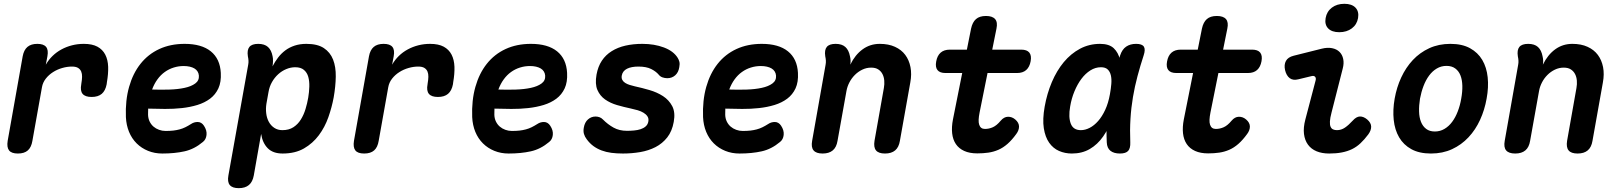

<svg xmlns="http://www.w3.org/2000/svg" viewBox="-20 -788 8440 998"><path d="M73 10Q39.5 10 27 -6.3Q14.5 -22.5 19.9 -56L97.9 -495.4Q104 -528.2 122.6 -544.1Q141.2 -560 174 -560Q206.8 -560 219.7 -544.1Q232.5 -528.2 226.4 -495.4L218.2 -451.8Q232.6 -477.2 253.2 -497.2Q273.8 -517.3 299.4 -531.1Q324.9 -545 354.4 -552.5Q383.8 -560 415.6 -560Q459.2 -560 486.3 -545.4Q513.3 -530.8 527.1 -504.2Q540.9 -477.5 542.2 -440.8Q543.4 -404.1 535.7 -360.6L534.4 -350Q528 -316.5 508.9 -300.2Q489.7 -284 456.2 -284Q422.7 -284 409.3 -300.2Q396 -316.5 402.4 -350L403 -355Q406.3 -373.1 406.6 -388.7Q407 -404.4 402.1 -416.1Q397.2 -427.8 385.9 -434.9Q374.6 -442 353.9 -442Q329.3 -442 303.6 -434.6Q277.9 -427.3 255.9 -413.3Q233.8 -399.4 218.1 -379.3Q202.4 -359.3 198.1 -334.6L148.4 -56Q143 -22.5 124.8 -6.3Q106.5 10 73 10Z M1040 -134.6Q1056.1 -110.4 1053.5 -86.7Q1050.9 -62.9 1034.8 -50.3Q990.1 -12.7 939.1 -1.4Q888.1 10 823.6 10Q783.6 10 749.5 -3.9Q715.5 -17.7 690.3 -42.7Q665.1 -67.7 650.7 -102.6Q636.4 -137.4 634.4 -179.4Q631.1 -265.9 651 -336.3Q670.9 -406.7 710.5 -456.5Q750.2 -506.4 808.1 -533.2Q866.1 -560 939.6 -560Q1027.6 -560 1075.7 -521.2Q1123.8 -482.4 1127.7 -409.2Q1130.3 -361.5 1115.2 -328.8Q1100 -296.1 1071.9 -275Q1043.8 -254 1006.1 -242.4Q968.3 -230.9 925.5 -226.2Q882.7 -221.5 837.5 -221.8Q792.3 -222.1 750.2 -223.4Q749.9 -215.6 749.8 -207.5Q749.6 -199.4 749.6 -191Q750.3 -171.6 757.9 -156.1Q765.5 -140.6 777.9 -129.9Q790.3 -119.2 806.7 -113.3Q823 -107.3 840.5 -107.3Q863.5 -107.3 880.8 -109.3Q898.1 -111.3 913.6 -115.5Q929 -119.6 943.3 -126.6Q957.6 -133.6 973.3 -143.6Q988.6 -154 1007.9 -153.9Q1027.3 -153.7 1040 -134.6ZM770.5 -322.6Q815.7 -321 860.1 -322.4Q904.5 -323.8 939.3 -331.3Q974 -338.7 994.8 -354Q1015.7 -369.2 1013.8 -395Q1012.8 -407.2 1006.8 -416.6Q1000.9 -426 990.7 -432.1Q980.6 -438.2 966.3 -441.5Q952 -444.8 934.7 -444.8Q907.9 -444.8 882.9 -436.9Q857.8 -429.1 836.4 -413.7Q814.9 -398.3 798.3 -375.4Q781.7 -352.6 770.5 -322.6Z M1396.5 -443Q1409.1 -467.3 1425.4 -488.7Q1441.7 -510.1 1462.9 -526Q1484.1 -541.9 1511.4 -550.9Q1538.7 -560 1572.6 -560Q1630.1 -560 1663.3 -538.1Q1696.4 -516.2 1711.3 -478.4Q1726.1 -440.6 1725.3 -389.8Q1724.5 -338.9 1714.4 -281.4Q1705.1 -230.9 1686.9 -179Q1668.7 -127.1 1637.3 -85Q1605.9 -42.9 1560 -16.4Q1514.1 10 1449 10Q1398.9 10 1371.8 -17.4Q1344.6 -44.8 1337.3 -91.9L1299.2 124Q1293.1 157.5 1273.8 173.7Q1254.5 190 1221 190Q1187.5 190 1174.3 173.7Q1161.1 157.5 1167.2 124L1270 -450.8Q1272.3 -462.3 1271.6 -473.1Q1271 -483.9 1268.4 -495.4Q1263.4 -528.2 1276.4 -544.1Q1289.4 -560 1322.2 -560Q1355 -560 1373 -543.7Q1390.9 -527.5 1396.9 -495.4Q1399.5 -484.9 1399 -469.2Q1398.5 -453.5 1396.5 -443ZM1514.7 -438.5Q1491.2 -438.5 1468.1 -428.9Q1444.9 -419.3 1426.1 -402.1Q1407.2 -385 1393.8 -361.4Q1380.4 -337.9 1375.7 -309.7L1364.8 -248.7Q1360.8 -223.3 1363.8 -198.8Q1366.7 -174.2 1377.3 -154.7Q1387.9 -135.2 1405.8 -123.4Q1423.7 -111.5 1447.9 -111.5Q1481.8 -111.5 1505 -126.7Q1528.3 -141.9 1543.6 -166.5Q1559 -191.1 1568.1 -221.3Q1577.2 -251.4 1582.1 -280.3Q1587 -309.5 1587.8 -337.7Q1588.7 -366 1582.4 -388.4Q1576.2 -410.8 1559.8 -424.6Q1543.5 -438.5 1514.7 -438.5Z M1873 10Q1839.5 10 1827 -6.3Q1814.5 -22.5 1819.9 -56L1897.9 -495.4Q1904 -528.2 1922.6 -544.1Q1941.2 -560 1974 -560Q2006.8 -560 2019.7 -544.1Q2032.5 -528.2 2026.4 -495.4L2018.2 -451.8Q2032.6 -477.2 2053.2 -497.2Q2073.8 -517.3 2099.4 -531.1Q2124.9 -545 2154.4 -552.5Q2183.8 -560 2215.6 -560Q2259.2 -560 2286.3 -545.4Q2313.3 -530.8 2327.1 -504.2Q2340.9 -477.5 2342.2 -440.8Q2343.4 -404.1 2335.7 -360.6L2334.4 -350Q2328 -316.5 2308.9 -300.2Q2289.7 -284 2256.2 -284Q2222.7 -284 2209.3 -300.2Q2196 -316.5 2202.4 -350L2203 -355Q2206.3 -373.1 2206.6 -388.7Q2207 -404.4 2202.1 -416.1Q2197.2 -427.8 2185.9 -434.9Q2174.6 -442 2153.9 -442Q2129.3 -442 2103.6 -434.6Q2077.9 -427.3 2055.9 -413.3Q2033.8 -399.4 2018.1 -379.3Q2002.4 -359.3 1998.1 -334.6L1948.4 -56Q1943 -22.5 1924.8 -6.3Q1906.5 10 1873 10Z M2840 -134.6Q2856.1 -110.4 2853.5 -86.7Q2850.9 -62.9 2834.8 -50.3Q2790.1 -12.7 2739.1 -1.4Q2688.1 10 2623.6 10Q2583.6 10 2549.5 -3.9Q2515.5 -17.7 2490.3 -42.7Q2465.1 -67.7 2450.7 -102.6Q2436.4 -137.4 2434.4 -179.4Q2431.1 -265.9 2451 -336.3Q2470.9 -406.7 2510.5 -456.5Q2550.2 -506.4 2608.1 -533.2Q2666.1 -560 2739.6 -560Q2827.6 -560 2875.7 -521.2Q2923.8 -482.4 2927.7 -409.2Q2930.3 -361.5 2915.2 -328.8Q2900 -296.1 2871.9 -275Q2843.8 -254 2806.1 -242.4Q2768.3 -230.9 2725.5 -226.2Q2682.7 -221.5 2637.5 -221.8Q2592.3 -222.1 2550.2 -223.4Q2549.9 -215.6 2549.8 -207.5Q2549.6 -199.4 2549.6 -191Q2550.3 -171.6 2557.9 -156.1Q2565.5 -140.6 2577.9 -129.9Q2590.3 -119.2 2606.7 -113.3Q2623 -107.3 2640.5 -107.3Q2663.5 -107.3 2680.8 -109.3Q2698.1 -111.3 2713.6 -115.5Q2729 -119.6 2743.3 -126.6Q2757.6 -133.6 2773.3 -143.6Q2788.6 -154 2807.9 -153.9Q2827.3 -153.7 2840 -134.6ZM2570.5 -322.6Q2615.7 -321 2660.1 -322.4Q2704.5 -323.8 2739.3 -331.3Q2774 -338.7 2794.8 -354Q2815.7 -369.2 2813.8 -395Q2812.8 -407.2 2806.8 -416.6Q2800.9 -426 2790.7 -432.1Q2780.6 -438.2 2766.3 -441.5Q2752 -444.8 2734.7 -444.8Q2707.9 -444.8 2682.9 -436.9Q2657.8 -429.1 2636.4 -413.7Q2614.9 -398.3 2598.3 -375.4Q2581.7 -352.6 2570.5 -322.6Z M3218.3 10Q3185.5 10 3157.8 6.4Q3130.1 2.7 3106.7 -6.1Q3083.4 -14.9 3064.2 -29Q3045.1 -43.1 3029.8 -64Q3019.7 -77.1 3015.4 -91.8Q3011.2 -106.5 3014.6 -124.7Q3019.3 -152.3 3036.3 -167.3Q3053.3 -182.3 3075.7 -182.3Q3085.3 -182.3 3095.4 -179Q3105.5 -175.7 3113.8 -167.1Q3139.4 -141.2 3169.4 -124.6Q3199.3 -108 3238.9 -108Q3256.6 -108 3275.4 -109.7Q3294.2 -111.3 3309.7 -116.4Q3325.3 -121.4 3336.4 -131.2Q3347.5 -141 3350.1 -157Q3352.7 -172 3345.5 -182.9Q3338.4 -193.9 3325.1 -201.9Q3311.9 -210 3294.4 -215.1Q3276.9 -220.2 3259.2 -223.9Q3222.7 -231.6 3187.2 -241.9Q3151.8 -252.3 3125.2 -271Q3098.7 -289.7 3085.3 -320.4Q3072 -351.2 3080.7 -400.4Q3088.4 -442.4 3108.3 -472.4Q3128.3 -502.5 3159.5 -522Q3190.7 -541.6 3231 -550.8Q3271.3 -560 3319 -560Q3381.2 -560 3430.9 -541.3Q3480.6 -522.6 3502.4 -487.6Q3508.1 -478.7 3511.2 -467.3Q3514.3 -455.8 3510.9 -439Q3506.8 -411.8 3489.7 -396.6Q3472.7 -381.5 3448.5 -381.5Q3436 -381.5 3423.8 -385.7Q3411.6 -389.9 3403.6 -400.2Q3389.9 -416.5 3364.9 -429.2Q3339.9 -442 3298.1 -442Q3280.3 -442 3265.4 -439.2Q3250.5 -436.4 3239.4 -430.8Q3228.3 -425.3 3221.3 -416.6Q3214.3 -407.9 3212 -395.8Q3209.4 -382.1 3214.8 -372.4Q3220.1 -362.8 3230.4 -356.6Q3240.7 -350.3 3253.5 -346.4Q3266.2 -342.4 3279.4 -339.4Q3316.4 -331.4 3355.9 -319.9Q3395.3 -308.4 3426.3 -288.4Q3457.2 -268.4 3474.2 -236.2Q3491.1 -204 3482.1 -154.6Q3473.4 -105.7 3448.3 -73.8Q3423.2 -41.9 3387.3 -23.4Q3351.3 -4.9 3307.5 2.6Q3263.7 10 3218.3 10Z M4040 -134.6Q4056.1 -110.4 4053.5 -86.7Q4050.9 -62.9 4034.8 -50.3Q3990.1 -12.7 3939.1 -1.4Q3888.1 10 3823.6 10Q3783.6 10 3749.5 -3.9Q3715.5 -17.7 3690.3 -42.7Q3665.1 -67.7 3650.7 -102.6Q3636.4 -137.4 3634.4 -179.4Q3631.1 -265.9 3651 -336.3Q3670.9 -406.7 3710.5 -456.5Q3750.2 -506.4 3808.1 -533.2Q3866.1 -560 3939.6 -560Q4027.6 -560 4075.7 -521.2Q4123.8 -482.4 4127.7 -409.2Q4130.3 -361.5 4115.2 -328.8Q4100 -296.1 4071.9 -275Q4043.8 -254 4006.1 -242.4Q3968.3 -230.9 3925.5 -226.2Q3882.7 -221.5 3837.5 -221.8Q3792.3 -222.1 3750.2 -223.4Q3749.9 -215.6 3749.8 -207.5Q3749.6 -199.4 3749.6 -191Q3750.3 -171.6 3757.9 -156.1Q3765.5 -140.6 3777.9 -129.9Q3790.3 -119.2 3806.7 -113.3Q3823 -107.3 3840.5 -107.3Q3863.5 -107.3 3880.8 -109.3Q3898.1 -111.3 3913.6 -115.5Q3929 -119.6 3943.3 -126.6Q3957.6 -133.6 3973.3 -143.6Q3988.6 -154 4007.9 -153.9Q4027.3 -153.7 4040 -134.6ZM3770.5 -322.6Q3815.7 -321 3860.1 -322.4Q3904.5 -323.8 3939.3 -331.3Q3974 -338.7 3994.8 -354Q4015.7 -369.2 4013.8 -395Q4012.8 -407.2 4006.8 -416.6Q4000.9 -426 3990.7 -432.1Q3980.6 -438.2 3966.3 -441.5Q3952 -444.8 3934.7 -444.8Q3907.9 -444.8 3882.9 -436.9Q3857.8 -429.1 3836.4 -413.7Q3814.9 -398.3 3798.3 -375.4Q3781.7 -352.6 3770.5 -322.6Z M4323.4 -560Q4356.2 -560 4374.2 -543.7Q4392.1 -527.5 4398.1 -495.4Q4400.7 -484.9 4401.2 -473.6Q4401.7 -462.3 4399.7 -451.8Q4424.8 -503.3 4463.8 -531.6Q4502.8 -560 4552.9 -560Q4598.5 -560 4632 -544.7Q4665.4 -529.5 4685.4 -502.7Q4705.4 -476 4712.6 -439.2Q4719.7 -402.5 4711.7 -359.5L4657.6 -56Q4652.2 -22.5 4632.9 -6.3Q4613.6 10 4580.1 10Q4546.6 10 4533.4 -6.3Q4520.2 -22.5 4525.6 -56L4574.3 -330.7Q4577.9 -350.4 4576.3 -369.3Q4574.7 -388.3 4567 -403.1Q4559.3 -418 4545.1 -427.2Q4531 -436.5 4508.2 -436.5Q4484 -436.5 4462.4 -426.1Q4440.7 -415.7 4423.5 -398.5Q4406.3 -381.3 4395.1 -359.6Q4383.9 -337.9 4379.9 -315.3L4333.4 -56Q4328 -22.5 4308.7 -6.3Q4289.4 10 4255.9 10Q4222.4 10 4208.8 -6.3Q4195.3 -22.5 4201.4 -56L4271.2 -450.8Q4273.5 -462.3 4272.8 -473.1Q4272.2 -483.9 4269.6 -495.4Q4264.6 -528.2 4277.6 -544.1Q4290.6 -560 4323.4 -560Z M5288.1 -530Q5317.9 -530 5330.3 -514.7Q5342.6 -499.4 5337.2 -469.6Q5331.8 -439.8 5314.2 -424.1Q5296.6 -408.5 5266.8 -408.5H4894.2Q4865.1 -408.5 4852.9 -423.8Q4840.8 -439.1 4846.2 -468.2Q4851.6 -498.7 4869.3 -514.3Q4887.1 -530 4917.6 -530ZM5027.5 -639Q5034.6 -672.5 5053 -688.7Q5071.5 -705 5105 -705Q5138.5 -705 5152.6 -688.7Q5166.6 -672.5 5159.5 -639L5071.8 -203Q5067.6 -181.8 5066.9 -166Q5066.2 -150.2 5069.9 -139.4Q5073.6 -128.5 5080.9 -123.2Q5088.1 -117.8 5099.9 -117.8Q5120.9 -117.8 5140.8 -126.7Q5160.6 -135.5 5181.6 -160.6Q5198.6 -180.7 5219.5 -181.1Q5240.4 -181.4 5257.3 -166.9Q5276.6 -150.3 5276.8 -130.5Q5276.9 -110.7 5262.6 -91.6Q5239.8 -60.1 5217 -40.1Q5194.2 -20.1 5169.4 -9.3Q5144.5 1.5 5117.4 5.4Q5090.2 9.3 5059.7 9.3Q5019.9 9.3 4991.9 -3.4Q4964 -16.1 4948.4 -39.3Q4932.8 -62.5 4929.2 -95.1Q4925.7 -127.6 4933.4 -167.3Z M5551.6 10Q5515.6 10 5484.8 -3.4Q5454.1 -16.8 5433.5 -46.1Q5412.9 -75.3 5405.6 -121.6Q5398.4 -167.8 5410.1 -233.8Q5422.1 -301.4 5447.4 -361.2Q5472.8 -420.9 5509.4 -465Q5546.1 -509.1 5593.7 -534.6Q5641.4 -560 5698 -560Q5745.3 -560 5769.2 -537.3Q5793.1 -514.5 5801.5 -477.7Q5809.9 -440.9 5806.3 -394.3Q5802.7 -347.7 5794.3 -301Q5782.5 -234.1 5762.9 -177.2Q5743.4 -120.4 5714.1 -78.6Q5684.8 -36.8 5644.6 -13.4Q5604.4 10 5551.6 10ZM5598.3 -111.5Q5620.9 -111.5 5644.1 -123.5Q5667.3 -135.4 5687.9 -158.8Q5708.6 -182.1 5724.8 -217.1Q5741.1 -252.1 5749.4 -298.9Q5754.4 -326.4 5756.5 -351.7Q5758.6 -377.1 5754.2 -396.2Q5749.9 -415.3 5737.8 -426.9Q5725.8 -438.5 5702.6 -438.5Q5673.7 -438.5 5647.7 -422.1Q5621.8 -405.8 5601.1 -378.1Q5580.3 -350.4 5564.9 -313.2Q5549.4 -276 5542.5 -233.9Q5532.9 -179 5545.8 -145.3Q5558.6 -111.5 5598.3 -111.5ZM5802.6 -500.6Q5812.7 -531.2 5833.6 -545.6Q5854.6 -560 5885.4 -560Q5916.4 -560 5925.7 -545.6Q5934.9 -531.3 5924.8 -500.6Q5906.9 -445.8 5892.6 -392.1Q5878.3 -338.5 5869 -283.5Q5859.6 -228.5 5856.1 -170.5Q5852.5 -112.5 5855.1 -48Q5856.4 -17.6 5844.2 -3.8Q5831.9 10 5801.2 10Q5769.8 10 5752 -4.2Q5734.2 -18.3 5732.9 -48Q5730 -112.5 5733.5 -170.5Q5737.1 -228.5 5746.6 -283.5Q5756.1 -338.5 5770.5 -392.1Q5785 -445.8 5802.6 -500.6Z M6488.1 -530Q6517.9 -530 6530.3 -514.7Q6542.6 -499.4 6537.2 -469.6Q6531.8 -439.8 6514.2 -424.1Q6496.6 -408.5 6466.8 -408.5H6094.2Q6065.1 -408.5 6052.9 -423.8Q6040.8 -439.1 6046.2 -468.2Q6051.6 -498.7 6069.3 -514.3Q6087.1 -530 6117.6 -530ZM6227.5 -639Q6234.6 -672.5 6253 -688.7Q6271.5 -705 6305 -705Q6338.5 -705 6352.6 -688.7Q6366.6 -672.5 6359.5 -639L6271.8 -203Q6267.6 -181.8 6266.9 -166Q6266.2 -150.2 6269.9 -139.4Q6273.6 -128.5 6280.9 -123.2Q6288.1 -117.8 6299.9 -117.8Q6320.9 -117.8 6340.8 -126.7Q6360.6 -135.5 6381.6 -160.6Q6398.6 -180.7 6419.5 -181.1Q6440.4 -181.4 6457.3 -166.9Q6476.6 -150.3 6476.8 -130.5Q6476.9 -110.7 6462.6 -91.6Q6439.8 -60.1 6417 -40.1Q6394.2 -20.1 6369.4 -9.3Q6344.5 1.5 6317.4 5.4Q6290.2 9.3 6259.7 9.3Q6219.9 9.3 6191.9 -3.4Q6164 -16.1 6148.4 -39.3Q6132.8 -62.5 6129.2 -95.1Q6125.7 -127.6 6133.4 -167.3Z M6728.8 -375.8Q6701.1 -368.7 6683.7 -381.8Q6666.4 -395 6659.6 -423.7Q6653.5 -451.6 6664.1 -471.2Q6674.7 -490.9 6704.3 -498.3L6850.7 -535Q6881 -542.4 6904.6 -537.5Q6928.2 -532.6 6942.7 -518.2Q6957.2 -503.9 6961.9 -481.4Q6966.6 -459 6959.5 -432L6901.2 -203Q6893.7 -174.8 6892.8 -157Q6891.9 -139.1 6896.3 -129.2Q6900.6 -119.3 6909.2 -115.4Q6917.8 -111.5 6929.3 -111.5Q6951.7 -111.5 6970.9 -124.6Q6990 -137.6 7011 -160.6Q7030.1 -182.1 7048.9 -182.5Q7067.7 -182.8 7086.7 -166.9Q7106.7 -149.6 7107.2 -130.2Q7107.7 -110.7 7092.3 -89.5Q7072.2 -62.6 7051.8 -43.5Q7031.4 -24.3 7007.5 -12.7Q6983.5 -1.1 6954.4 4.4Q6925.4 10 6889.1 10Q6851.6 10 6823.5 -1.6Q6795.5 -13.2 6778.8 -36Q6762.2 -58.7 6758 -91.6Q6753.9 -124.4 6765.2 -167.3L6818 -368.1Q6822 -381.4 6816.2 -388.4Q6810.5 -395.5 6797.8 -392.5ZM6941.4 -620.6Q6902.8 -620.6 6883.6 -640.4Q6864.5 -660.3 6870.5 -694.1Q6876.5 -728.3 6902.9 -748.3Q6929.3 -768.2 6967.9 -768.2Q7006.5 -768.2 7025.7 -748.3Q7044.8 -728.3 7039.1 -694.1Q7033.1 -660.2 7006.6 -640.4Q6980 -620.6 6941.4 -620.6Z M7418 10Q7357.2 10 7316.2 -12.6Q7275.3 -35.1 7252.5 -74.2Q7229.8 -113.2 7224.4 -165Q7219 -216.8 7229.3 -275.3Q7239.6 -333.8 7263.5 -385.4Q7287.4 -437.1 7323.8 -476Q7360.3 -514.9 7409.2 -537.4Q7458.2 -560 7519 -560Q7580.1 -560 7621.1 -537.4Q7662 -514.9 7684.8 -476.3Q7707.5 -437.8 7712.9 -386.1Q7718.3 -334.5 7707.3 -275.3Q7697 -216.8 7673.3 -165Q7649.6 -113.2 7613 -74.2Q7576.4 -35.1 7527.6 -12.6Q7478.8 10 7418 10ZM7438.2 -104.5Q7465.5 -104.5 7488.2 -118Q7511 -131.4 7528.1 -154.5Q7545.3 -177.5 7557.3 -208.8Q7569.4 -240 7575.3 -275.3Q7581.9 -311.3 7581.1 -342.2Q7580.3 -373.2 7571.4 -395.9Q7562.6 -418.6 7544.5 -432Q7526.4 -445.5 7498.8 -445.5Q7471.2 -445.5 7448.5 -432Q7425.7 -418.6 7408.6 -395.5Q7391.4 -372.5 7379.5 -341.4Q7367.6 -310.3 7361 -275Q7355.4 -239.7 7356.2 -208.6Q7357 -177.5 7366.2 -154.5Q7375.4 -131.4 7393.2 -118Q7410.9 -104.5 7438.2 -104.5Z M7923.4 -560Q7956.2 -560 7974.2 -543.7Q7992.1 -527.5 7998.1 -495.4Q8000.7 -484.9 8001.2 -473.6Q8001.7 -462.3 7999.7 -451.8Q8024.8 -503.3 8063.8 -531.6Q8102.8 -560 8152.9 -560Q8198.5 -560 8232 -544.7Q8265.4 -529.5 8285.4 -502.7Q8305.4 -476 8312.6 -439.2Q8319.7 -402.5 8311.7 -359.5L8257.6 -56Q8252.2 -22.5 8232.9 -6.3Q8213.6 10 8180.1 10Q8146.6 10 8133.4 -6.3Q8120.2 -22.5 8125.6 -56L8174.3 -330.7Q8177.9 -350.4 8176.3 -369.3Q8174.7 -388.3 8167 -403.1Q8159.3 -418 8145.1 -427.2Q8131 -436.5 8108.2 -436.5Q8084 -436.5 8062.4 -426.1Q8040.7 -415.7 8023.5 -398.5Q8006.3 -381.3 7995.1 -359.6Q7983.9 -337.9 7979.9 -315.3L7933.4 -56Q7928 -22.5 7908.7 -6.3Q7889.4 10 7855.9 10Q7822.4 10 7808.8 -6.3Q7795.3 -22.5 7801.4 -56L7871.2 -450.8Q7873.5 -462.3 7872.8 -473.1Q7872.2 -483.9 7869.6 -495.4Q7864.6 -528.2 7877.6 -544.1Q7890.6 -560 7923.4 -560Z"/></svg>

Font: Maple Mono
Style: Italic
Weight: 400
Italic angle: -10°
Monospace: yes
Designer: subframe7536
Version: Version 7.300